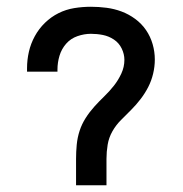

<svg xmlns="http://www.w3.org/2000/svg" viewBox="-20 -548 540 568"><path d="M205 0V-78Q205 -99 207 -120Q209 -141 215.5 -161Q222 -181 233.5 -199Q245 -217 259 -232.5Q273 -248 288.5 -263Q304 -278 317 -294.5Q330 -311 339 -330.5Q348 -350 348 -371Q348 -388 340 -404.5Q332 -421 317 -431Q302 -441 284.5 -444.5Q267 -448 249 -448Q229 -448 209 -441Q189 -434 175.5 -418.5Q162 -403 156 -383Q150 -363 150 -342V-336H60V-346Q60 -371 65.5 -395Q71 -419 83 -441Q95 -463 113 -480.5Q131 -498 153 -509Q175 -520 199.5 -524Q224 -528 249 -528Q272 -528 295 -525Q318 -522 339.5 -514Q361 -506 380 -492Q399 -478 412 -459Q425 -440 431.5 -417.5Q438 -395 438 -372Q438 -351 433 -330Q428 -309 418.5 -290.5Q409 -272 396 -255Q383 -238 368 -223Q353 -208 338 -193Q323 -178 312.5 -159.5Q302 -141 298.5 -120Q295 -99 295 -78V0Z"/></svg>

Font: Iosevka Fixed Medium
Style: Regular
Weight: 500
Monospace: yes
Designer: Belleve Invis
Foundry: Belleve Invis
Version: Version 32.3.0